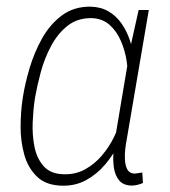

<svg xmlns="http://www.w3.org/2000/svg" viewBox="-20 -559 520 589"><path d="M48.8 -251.5 50.3 -261.7Q56.6 -302.2 70.8 -350.1Q85 -397.9 109.1 -441.2Q133.3 -484.4 169.9 -511.7Q206.5 -539.1 258.3 -538.6Q290 -537.6 313.2 -523.9Q336.4 -510.3 352.5 -487.3Q368.7 -464.4 377.9 -436.8Q387.2 -409.2 390.6 -380.4Q394 -351.6 391.6 -325.7L370.6 -190.4Q362.8 -155.8 345.7 -120.6Q328.6 -85.4 303.5 -55.4Q278.3 -25.4 245.4 -7.1Q212.4 11.2 172.9 10.7Q122.1 10.3 94 -16.6Q65.9 -43.5 54.4 -84.7Q43 -126 43.2 -170.4Q43.5 -214.8 48.8 -251.5ZM87.9 -261.7 86.4 -252Q82 -222.7 80.3 -184.1Q78.6 -145.5 85.7 -109.1Q92.8 -72.8 114.5 -48.6Q136.2 -24.4 178.2 -24.4Q212.9 -23.9 241.5 -39.8Q270 -55.7 292.2 -81.5Q314.5 -107.4 329.6 -138.4Q344.7 -169.4 353 -199.2L371.1 -309.6Q373.5 -336.4 368.9 -369.1Q364.3 -401.9 351.3 -432.4Q338.4 -462.9 316.2 -482.7Q293.9 -502.4 261.2 -503.4Q217.3 -503.9 187 -479.7Q156.7 -455.6 136.5 -417.5Q116.2 -379.4 105 -337.4Q93.8 -295.4 87.9 -261.7ZM405.3 -528.3H436.5L368.2 -127.9Q366.2 -118.7 364.3 -102.3Q362.3 -85.9 363.3 -68.4Q364.3 -50.8 370.8 -38.8Q377.4 -26.9 393.1 -26.4Q399.4 -26.9 405 -28.1Q410.6 -29.3 416.5 -29.8L418.5 2.4Q410.2 5.9 402.6 7.8Q395 9.8 385.7 10.3Q359.4 10.3 346.4 -4.6Q333.5 -19.5 329.8 -42.2Q326.2 -64.9 327.9 -88.1Q329.6 -111.3 332 -128.4L380.9 -418.9Z"/></svg>

Font: Roboto Condensed ExtraLight
Style: Italic
Weight: 250
Italic angle: -12°
Designer: Christian Robertson
Foundry: Google
Version: Version 3.008; 2023